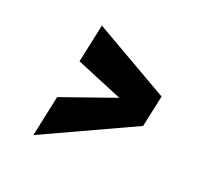

<svg xmlns="http://www.w3.org/2000/svg" viewBox="-89 -636 852 741"><g transform="rotate(20 337.5 -266.0)"><path d="M213.5 -509.5 523.5 -331 495.5 -200 109.5 -22 145.5 -191 443 -295.5 432 -245.5 179.5 -350.5Z"/></g></svg>

Font: Epilogue Black
Style: Italic
Weight: 900
Italic angle: -12°
Designer: Tyler Finck
Foundry: Etcetera Type Co
Version: Version 2.111